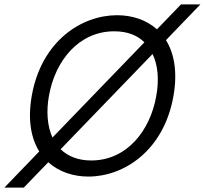

<svg xmlns="http://www.w3.org/2000/svg" viewBox="-84 -785 929 871"><path d="M-64 66H24L135 -49C184 -5 249 16 317 16C477 16 659 -100 703 -350C722 -459 706 -543 669 -603L825 -765H737L628 -652C580 -695 515 -716 447 -716C287 -716 104 -600 60 -350C41 -241 57 -158 94 -98ZM138 -350C166 -510 274 -643 434 -643C494 -643 539 -625 571 -593L154 -161C131 -212 125 -278 138 -350ZM191 -108 608 -540C633 -489 638 -422 625 -350C597 -190 490 -57 330 -57C270 -57 224 -76 191 -108Z"/></svg>

Font: Uncut Sans
Style: Italic
Weight: 400
Italic angle: -10°
Designer: Kasper Nordkvist
Foundry: Uncut Type
Version: Version 1.111;FEAKit 1.0